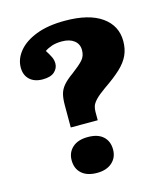

<svg xmlns="http://www.w3.org/2000/svg" viewBox="-109 -800 789 901"><g transform="rotate(-15 285.5 -349.5)"><path d="M187 -223V-332Q187 -363 192.5 -384.5Q198 -406 214 -425Q230 -444 261 -466Q297 -493 314.5 -512Q332 -531 332 -560Q332 -590 310 -607Q288 -624 251 -624Q222 -624 201.5 -617Q181 -610 167 -600Q180 -580 187.5 -564.5Q195 -549 195 -532Q195 -509 176.5 -492Q158 -475 119 -475Q79 -475 56 -496.5Q33 -518 33 -555Q33 -597 63 -633.5Q93 -670 150 -692Q207 -714 289 -714Q406 -714 468 -670Q530 -626 530 -551Q530 -513 516 -482.5Q502 -452 471.5 -423.5Q441 -395 391 -361Q357 -337 341.5 -320.5Q326 -304 322 -291Q318 -278 318 -265V-223ZM252 15Q204 15 177.5 -8.5Q151 -32 151 -73Q151 -111 177.5 -135Q204 -159 252 -159Q301 -159 326.5 -135.5Q352 -112 352 -72Q352 -33 325 -9Q298 15 252 15Z"/></g></svg>

Font: Literata 12pt ExtraBold
Style: Regular
Weight: 800
Designer: Latin by Veronika Burian and Jose Scaglione. Greek by Irene Vlachou. Cyrillic by Vera Evstafieva.
Foundry: TypeTogether
Version: Version 3.002